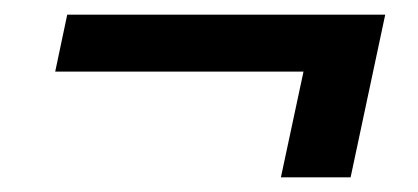

<svg xmlns="http://www.w3.org/2000/svg" viewBox="-20 -362 577 265"><path d="M463.9 -117.2H367.7L398.9 -263.2H56.2L72.8 -341.8H511.7Z"/></svg>

Font: Munson
Style: Bold Italic
Weight: 700
Italic angle: -12°
Designer: Paul James MIller
Foundry: High-Logic / Made with FontCreator
Version: Version 2.10;May 5, 2019;FontCreator 11.5.0.2430 64-bit